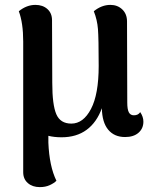

<svg xmlns="http://www.w3.org/2000/svg" viewBox="-20 -548 624 786"><path d="M567 -50Q567 -22 547 -4.5Q527 13 492 13Q448 13 423 -17Q398 -47 397 -105Q376 -47 334.5 -16.5Q293 14 232 14Q202 14 178 8V36Q182 133 211 192Q201 202 183.5 210Q166 218 143 218Q113 218 94 201.5Q75 185 75 157V-378Q75 -454 57 -502Q89 -528 125 -528Q155 -528 174 -511Q193 -494 193 -465L194 -208Q194 -119 210.5 -80.5Q227 -42 272 -42Q321 -42 352.5 -102Q384 -162 384 -278Q384 -391 381 -429Q378 -467 364 -502Q396 -528 432 -528Q461 -528 480.5 -509.5Q500 -491 500 -460L501 -128Q501 -100 507.5 -88Q514 -76 528 -76Q546 -76 554 -89Q567 -70 567 -50Z"/></svg>

Font: Arima Madurai ExtraBold
Style: Regular
Weight: 800
Designer: Joana Correia and Natanael Gama
Foundry: NDISCOVER
Version: Version 1.020